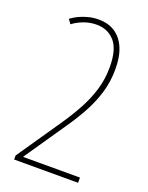

<svg xmlns="http://www.w3.org/2000/svg" viewBox="-138 -795 669 866"><g transform="rotate(20 197.0 -362.0)"><path d="M347 0H40V-19L187 -234Q221 -284 247 -332.5Q273 -381 288 -431.5Q303 -482 303 -538Q303 -624 269.5 -661.5Q236 -699 183 -699Q151 -699 121.5 -688Q92 -677 70 -660L55 -681Q71 -693 91 -702.5Q111 -712 134.5 -718Q158 -724 183 -724Q229 -724 261.5 -703Q294 -682 312 -641Q330 -600 330 -539Q330 -478 313.5 -424Q297 -370 269.5 -320Q242 -270 207 -220L75 -27V-25H347Z"/></g></svg>

Font: Noto Sans Khmer ExtraCondensed Thin
Style: Regular
Weight: 250
Width: 2
Designer: Danh Hong and the Monotype Design Team
Foundry: Monotype Imaging Inc.
Version: Version 2.004